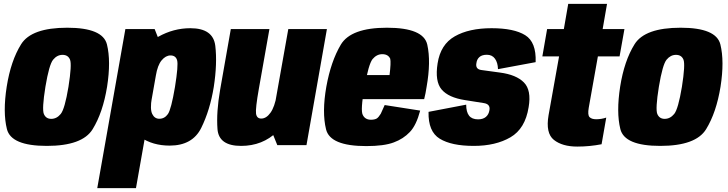

<svg xmlns="http://www.w3.org/2000/svg" viewBox="-20 -746 3742 987"><path d="M220.5 4Q403.5 4 456.2 -81.8Q509 -167.5 530.5 -300.5Q551 -431.5 529.8 -517.5Q508.5 -603.5 325.5 -603.5Q141.5 -603.5 88.5 -518.5Q35.5 -433.5 14.5 -300.5Q-6 -169 15.5 -82.5Q37 4 220.5 4ZM243.5 -135Q216 -135 205.5 -160Q195 -185 213.5 -300Q232.5 -414 253 -439Q273.5 -464 301.5 -464Q330 -464 340 -439.2Q350 -414.5 332 -300Q313 -185.5 292.2 -160.2Q271.5 -135 243.5 -135Z M480 221H679L808.5 -512L775 -596.5H624.5ZM852 2.5Q969.5 2.5 1014.5 -88.5Q1059.5 -179.5 1079 -299.5Q1097.5 -419.5 1086.8 -510.2Q1076 -601 958.5 -601Q872 -601 793.8 -557.2Q715.5 -513.5 701 -430.5L781 -356.5Q790 -411 811 -436Q832 -461 856.5 -461Q883.5 -461 890.5 -436Q897.5 -411 879.5 -299Q860 -183.5 843 -159.5Q826 -135.5 799 -135.5Q774.5 -135.5 762.5 -160.2Q750.5 -185 760.5 -242.5L655 -166Q639 -83.5 702.2 -40.5Q765.5 2.5 852 2.5Z M1405.5 0H1555.5L1660.5 -596.5H1462L1371 -85ZM1365 -596.5H1166.5L1111.5 -284Q1091.5 -169 1098 -82.5Q1104.5 4 1219.5 4Q1329.5 4 1404.5 -68.8Q1479.5 -141.5 1495.5 -235.5L1402.5 -257.5Q1392 -196.5 1370.5 -166.5Q1349 -136.5 1323 -136.5Q1300 -136.5 1296.2 -161.8Q1292.5 -187 1311 -291.5Z M1863 5 1887 -130.5Q1857 -130.5 1845 -155Q1832 -178 1854 -299.5Q1874.5 -415.5 1895 -442Q1916.5 -467.5 1945 -467.5Q1975.5 -467.5 1986 -444Q1990.5 -424.5 1982.5 -360H1848L1826.5 -236.5H2160.5Q2168 -265.5 2173 -299.5Q2196 -429 2176.5 -516.5Q2157 -603.5 1969 -603.5Q1784 -603.5 1732 -516.5Q1681 -430.5 1657.5 -300Q1634.5 -169 1656 -81.5Q1676.5 5 1863 5ZM1887 -130.5 1863 5Q1954.5 5 2004.5 -14Q2053.5 -32 2087 -67.5Q2120 -102 2140 -177.5L1957.5 -206Q1946 -179.5 1937.5 -161.5Q1927 -144 1917 -137Q1905.5 -130.5 1887 -130.5Z M2415.5 4Q2528 4 2604 -40.2Q2680 -84.5 2697.5 -195Q2712.5 -282.5 2673.2 -322.2Q2634 -362 2550 -373Q2487 -382 2455 -386Q2423 -390 2429 -421.5Q2431.5 -441.5 2444.8 -453Q2458 -464.5 2483 -464.5Q2510 -464.5 2524.5 -444.2Q2539 -424 2540 -390.5L2733.5 -426.5Q2737.5 -529.5 2679.8 -565.2Q2622 -601 2507 -601Q2391 -601 2317.8 -559.2Q2244.5 -517.5 2229.5 -420Q2215 -327.5 2250.2 -286Q2285.5 -244.5 2370 -231.5Q2436 -221.5 2468.8 -215.8Q2501.5 -210 2496 -179.5Q2492.5 -157.5 2477.8 -145Q2463 -132.5 2437.5 -132.5Q2406 -132.5 2391.2 -151.5Q2376.5 -170.5 2376.5 -208L2183 -171Q2180.5 -69.5 2240.8 -32.8Q2301 4 2415.5 4Z M2947.5 7.5Q3011 7.5 3072.5 -4.5L3096.5 -141.5Q3072 -133 3044.5 -133Q3021.5 -133 3010.8 -143.8Q3000 -154.5 3006.5 -192L3053.5 -456H3165L3190 -596.5H3078L3100.5 -726H2901L2878.5 -596.5H2792.5L2768 -456H2854L2800 -154Q2784 -61.5 2827.2 -27Q2870.5 7.5 2947.5 7.5Z M3374 4Q3557 4 3609.8 -81.8Q3662.5 -167.5 3684 -300.5Q3704.5 -431.5 3683.2 -517.5Q3662 -603.5 3479 -603.5Q3295 -603.5 3242 -518.5Q3189 -433.5 3168 -300.5Q3147.5 -169 3169 -82.5Q3190.5 4 3374 4ZM3397 -135Q3369.5 -135 3359 -160Q3348.5 -185 3367 -300Q3386 -414 3406.5 -439Q3427 -464 3455 -464Q3483.5 -464 3493.5 -439.2Q3503.5 -414.5 3485.5 -300Q3466.5 -185.5 3445.8 -160.2Q3425 -135 3397 -135Z"/></svg>

Font: Anybody Condensed Black
Style: Italic
Weight: 900
Width: 3
Italic angle: -10°
Version: Version 1.113;gftools[0.9.25]